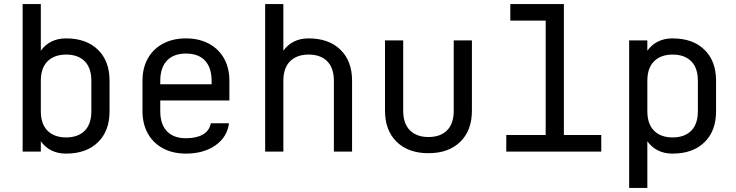

<svg xmlns="http://www.w3.org/2000/svg" viewBox="-20 -750 3640 950"><path d="M92 0V-730H182V-499Q226 -560 307 -560Q407 -560 464.5 -504Q522 -448 522 -351V-199Q522 -102 464.5 -46Q407 10 307 10Q226 10 182 -51V0ZM307 -480Q249 -480 215.5 -447Q182 -414 182 -350V-200Q182 -136 215.5 -103Q249 -70 307 -70Q366 -70 399 -103Q432 -136 432 -200V-350Q432 -414 399 -447Q366 -480 307 -480Z M900 10Q835 10 786.5 -16Q738 -42 711.5 -89.5Q685 -137 685 -200V-350Q685 -414 711.5 -461Q738 -508 786.5 -534Q835 -560 900 -560Q965 -560 1013.5 -534Q1062 -508 1088.5 -461Q1115 -414 1115 -350V-253H773V-200Q773 -135 806 -100.5Q839 -66 900 -66Q952 -66 984 -84.5Q1016 -103 1023 -140H1113Q1104 -71 1045.5 -30.5Q987 10 900 10ZM773 -333H1027V-350Q1027 -415 994.5 -450Q962 -485 900 -485Q839 -485 806 -450Q773 -415 773 -350Z M1292 0V-730H1382V-499Q1426 -560 1507 -560Q1607 -560 1664.5 -504Q1722 -448 1722 -351V0H1632V-350Q1632 -414 1599 -447Q1566 -480 1507 -480Q1449 -480 1415.5 -447Q1382 -414 1382 -350V0Z M2100 8Q2000 8 1942.5 -48.5Q1885 -105 1885 -202V-550H1975V-202Q1975 -138 2008.5 -105Q2042 -72 2100 -72Q2159 -72 2192 -105Q2225 -138 2225 -202V-550H2315V-202Q2315 -105 2257.5 -48.5Q2200 8 2100 8Z M2485 0V-82H2680V-648H2505V-730H2770V-82H2955V0Z M3093 -550H3183V-499Q3227 -560 3308 -560Q3408 -560 3465.5 -504Q3523 -448 3523 -351V-199Q3523 -102 3465.5 -46Q3408 10 3308 10Q3227 10 3183 -51V180H3093ZM3308 -480Q3250 -480 3216.5 -447Q3183 -414 3183 -350V-200Q3183 -136 3216.5 -103Q3250 -70 3308 -70Q3367 -70 3400 -103Q3433 -136 3433 -200V-350Q3433 -414 3400 -447Q3367 -480 3308 -480Z"/></svg>

Font: Tiny
Style: Regular
Weight: 400
Designer: Philipp Nurullin, Konstantin Bulenkov
Foundry: JetBrains
Version: Version 2.251; ttfautohint (v1.8.4.7-5d5b)